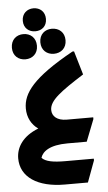

<svg xmlns="http://www.w3.org/2000/svg" viewBox="-69 -907 677 1206"><g transform="rotate(-5 269.0 -304.0)"><path d="M189 -719C230 -719 262 -745 262 -791C262 -837 230 -864 189 -864C149 -864 116 -837 116 -791C116 -745 149 -719 189 -719ZM214 -647C214 -597 249 -568 293 -568C338 -568 373 -597 373 -647C373 -697 338 -726 293 -726C249 -726 214 -697 214 -647ZM112 -549C156 -549 191 -578 191 -628C191 -679 156 -708 112 -708C68 -708 33 -679 33 -628C33 -578 68 -549 112 -549ZM329 0H450L504 -138V-149H337C277 -149 245 -178 245 -218C245 -278 318 -330 464 -423L420 -572H410C154 -430 87 -337 87 -241C87 -184 113 -137 154 -109C56 -71 12 -4 12 67C12 185 118 256 289 256H435L485 121V110H306C228 110 181 101 158 76C170 37 216 0 329 0Z"/></g></svg>

Font: Kufam Arabic Latin Roman Bold
Style: Regular
Weight: 700
Designer: Wael Morcos & Artur Schmal
Version: Version 1.200;PS 001.200;hotconv 1.0.88;makeotf.lib2.5.64775